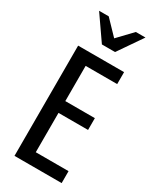

<svg xmlns="http://www.w3.org/2000/svg" viewBox="-237 -1018 891 1086"><g transform="rotate(30 208.5 -475.0)"><path d="M63 0V-720H157V0ZM115 0V-78H371V0ZM115 -335V-412H350V-335ZM115 -642V-720H363V-642ZM176 -793 67 -950H130L255 -820H183L307 -950H370L262 -793Z"/></g></svg>

Font: Instrument Sans Condensed Medium
Style: Regular
Weight: 500
Width: 3
Designer: Rodrigo Fuenzalida
Foundry: fragTYPE
Version: Version 1.000;gftools[0.9.28]